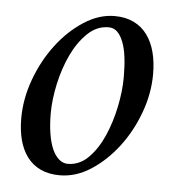

<svg xmlns="http://www.w3.org/2000/svg" viewBox="-40 -479 498 524"><g transform="rotate(5 208.5 -217.0)"><path d="M240 -408Q254 -408 263.5 -399Q273 -390 280 -372.5Q287 -355 290 -330.5Q293 -306 293 -276Q293 -238 284 -194.5Q275 -151 258.5 -113.5Q242 -76 217.5 -51.5Q193 -27 161 -27Q148 -27 137 -36.5Q126 -46 118.5 -63Q111 -80 107 -105Q103 -130 103 -160Q103 -198 112.5 -241.5Q122 -285 139.5 -322Q157 -359 182.5 -383.5Q208 -408 240 -408ZM254 -440Q211 -440 169.5 -413Q128 -386 95.5 -343Q63 -300 43.5 -246.5Q24 -193 24 -140Q24 -107 31 -80.5Q38 -54 52.5 -34.5Q67 -15 89.5 -4.5Q112 6 142 6Q186 6 227 -20.5Q268 -47 300.5 -89.5Q333 -132 352.5 -185Q372 -238 372 -291Q372 -324 365 -351Q358 -378 343.5 -398Q329 -418 306.5 -429Q284 -440 254 -440Z"/></g></svg>

Font: Vermiglione
Style: Italic
Weight: 400
Italic angle: -11°
Version: Version 1.105